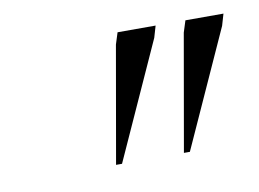

<svg xmlns="http://www.w3.org/2000/svg" viewBox="-40 -769 450 333"><g transform="rotate(-10 185.0 -602.0)"><path d="M141 -489 177 -694.5 183.5 -715H250.5L244.5 -694.5L151.5 -489ZM260.5 -489 296.5 -694.5 303 -715H370L364 -694.5L271 -489Z"/></g></svg>

Font: Newsreader 72pt Light
Style: Italic
Weight: 300
Italic angle: -17°
Designer: Hugues Gentile
Foundry: Production Type
Version: Version 1.003; ttfautohint (v1.8.3)